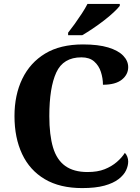

<svg xmlns="http://www.w3.org/2000/svg" viewBox="-20 -951 716 981"><path d="M400 10Q286 10 209 -35.5Q132 -81 93 -164Q54 -247 54 -358Q54 -466 94 -548.5Q134 -631 211 -677.5Q288 -724 404 -724Q482 -724 533 -708.5Q584 -693 609.5 -666.5Q635 -640 635 -608Q635 -570 602.5 -544Q570 -518 506 -518Q506 -551 495.5 -583.5Q485 -616 461 -637Q437 -658 396 -658Q303 -658 267.5 -580.5Q232 -503 232 -358Q232 -261 251 -197.5Q270 -134 313.5 -103Q357 -72 427 -72Q479 -72 515 -86.5Q551 -101 577 -123.5Q603 -146 618 -170Q626 -162 630.5 -150Q635 -138 635 -126Q635 -104 624 -80.5Q613 -57 586 -36Q559 -15 513.5 -2.5Q468 10 400 10ZM328 -784Q343.2 -803 361.9 -829Q380.5 -855 398.2 -882Q415.9 -909 427 -931H592V-921Q582 -908 560.7 -888Q539.5 -868 510.9 -846Q482.3 -824 453.3 -804.5Q424.2 -785 400 -771H328Z"/></svg>

Font: Noto Serif Hentaigana EL
Style: Regular
Weight: 400
Designer: Kazuhiro Yamada
Foundry: nipponia
Version: Version 1.000